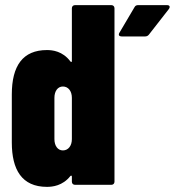

<svg xmlns="http://www.w3.org/2000/svg" viewBox="-20 -720 681 748"><path d="M254 -481C224 -521 184 -525 163 -525C69 -525 26 -464 26 -352V-165C26 -59 65 8 163 8C184 8 224 4 254 -34C257 -37 260 -36 260 -32V-12C260 -5 265 0 272 0H414C421 0 426 -5 426 -12V-688C426 -695 421 -700 414 -700H272C265 -700 260 -695 260 -688V-482C260 -478 257 -477 254 -481ZM504 -692 445 -592C440 -583 445 -578 454 -578H545C551 -578 556 -580 560 -585L638 -685C640 -688 641 -690 641 -693C641 -697 638 -700 631 -700H518C512 -700 507 -698 504 -692ZM225 -134C205 -134 192 -152 192 -178V-339C192 -365 205 -383 225 -383C246 -383 260 -365 260 -339V-178C260 -152 246 -134 225 -134Z"/></svg>

Font: Barlow Condensed ExtraBold
Style: Regular
Weight: 800
Width: 3
Designer: Jeremy Tribby
Foundry: Tribby Type
Version: Version 1.422;hotconv 1.0.109;makeotfexe 2.5.65596